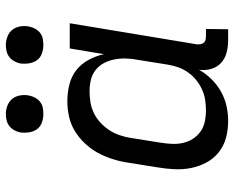

<svg xmlns="http://www.w3.org/2000/svg" viewBox="-90 -682 781 640"><g transform="rotate(-90 300.0 -362.5)"><path d="M217 8Q188 8 161 1Q134 -6 112.5 -23Q91 -40 78 -64Q65 -88 59.5 -115.5Q54 -143 55.5 -172Q57 -201 62 -230L78 -330Q82 -355 90 -379.5Q98 -404 110.5 -427Q123 -450 142 -470Q161 -490 183.5 -503.5Q206 -517 231.5 -522.5Q257 -528 282 -528Q311 -528 338.5 -521Q366 -514 386.5 -497.5Q407 -481 420 -457Q433 -433 439 -406L458 -520H542L472 -98Q471 -92 472 -85.5Q473 -79 476.5 -74Q480 -69 486.5 -67.5Q493 -66 500 -66H523L522 8H487Q465 8 445 3Q425 -2 410.5 -15Q396 -28 390 -48Q384 -68 387 -89Q374 -66 355 -47Q336 -28 313.5 -15.5Q291 -3 266 2.5Q241 8 217 8ZM251 -66Q268 -66 285.5 -68.5Q303 -71 320 -78.5Q337 -86 352 -98Q367 -110 378 -125.5Q389 -141 395 -158Q401 -175 404 -193L420 -293Q424 -313 424.5 -332.5Q425 -352 421.5 -370.5Q418 -389 409.5 -405.5Q401 -422 386.5 -433.5Q372 -445 353.5 -449.5Q335 -454 315 -454Q297 -454 278.5 -451Q260 -448 242.5 -439.5Q225 -431 210.5 -417.5Q196 -404 185.5 -388Q175 -372 169 -354Q163 -336 160 -318L144 -218Q141 -199 140 -180Q139 -161 143 -143Q147 -125 156.5 -110Q166 -95 180.5 -84.5Q195 -74 213.5 -70Q232 -66 251 -66ZM469 -608Q455 -608 441 -613Q427 -618 419 -629Q411 -640 408.5 -655Q406 -670 408 -685Q410 -695 415.5 -705Q421 -715 429.5 -721.5Q438 -728 448.5 -730.5Q459 -733 470 -733Q484 -733 498 -727.5Q512 -722 520.5 -711Q529 -700 531.5 -685Q534 -670 531 -655Q529 -645 523.5 -635Q518 -625 509.5 -618.5Q501 -612 490.5 -610Q480 -608 469 -608ZM239 -608Q225 -608 211 -613Q197 -618 189 -629Q181 -640 178.5 -655Q176 -670 178 -685Q180 -695 185.5 -705Q191 -715 199.5 -721.5Q208 -728 218.5 -730.5Q229 -733 240 -733Q254 -733 268 -727.5Q282 -722 290.5 -711Q299 -700 301.5 -685Q304 -670 301 -655Q299 -645 293.5 -635Q288 -625 279.5 -618.5Q271 -612 260.5 -610Q250 -608 239 -608Z"/></g></svg>

Font: Iosevka Extended
Style: Italic
Weight: 400
Width: 7
Italic angle: -9°
Monospace: yes
Designer: Belleve Invis
Foundry: Belleve Invis
Version: Version 32.5.0; ttfautohint (v1.8.4)